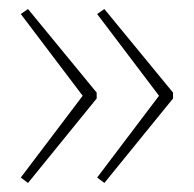

<svg xmlns="http://www.w3.org/2000/svg" viewBox="-20 -492 429 425"><path d="M363 -274V-287L211 -472L195 -461L332 -280L195 -99L211 -87ZM194 -274V-287L42 -472L26 -461L163 -280L26 -99L42 -87Z"/></svg>

Font: Noto Sans Lao Thin
Style: Regular
Weight: 100
Designer: Monotype Design Team
Foundry: Monotype Imaging Inc.
Version: Version 2.003